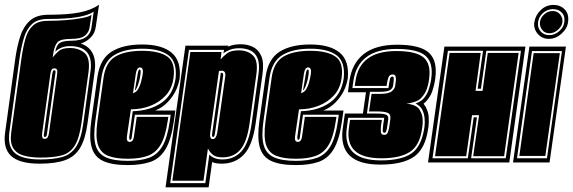

<svg xmlns="http://www.w3.org/2000/svg" viewBox="-31 -694 2447 820"><path d="M138 5Q53 5 17 -27.5Q-19 -60 -9 -129L35 -448Q42 -496 55 -537.5Q68 -579 96 -605Q124 -631 176 -631Q259 -631 309.5 -641Q360 -651 392 -674L378 -579Q374 -551 355.5 -533Q337 -515 314 -508Q387 -483 373 -386L343 -169Q334 -102 312 -64Q290 -26 248.5 -10.5Q207 5 138 5ZM141 -13Q198 -13 235 -23.5Q272 -34 294 -67.5Q316 -101 325 -169L355 -386Q372 -497 268 -497Q229 -497 205 -473Q210 -502 225 -511Q240 -520 274 -520Q353 -520 360 -579L369 -644Q345 -628 298 -620.5Q251 -613 173 -613Q129 -613 105.5 -591Q82 -569 71 -532Q60 -495 53 -448L9 -129Q1 -68 32.5 -40.5Q64 -13 141 -13ZM142 -21Q101 -21 70.5 -29.5Q40 -38 25.5 -61.5Q11 -85 17 -129L61 -448Q68 -495 78 -530Q88 -565 110 -585Q132 -605 172 -605Q210 -605 249.5 -608Q289 -611 320 -617Q351 -623 360 -631L352 -579Q349 -556 332 -542Q315 -528 275 -528Q228 -528 215 -514Q202 -500 197 -468L194 -449Q205 -463 220 -476Q235 -489 267 -489Q306 -489 330.5 -467.5Q355 -446 347 -386L317 -169Q308 -104 288 -72Q268 -40 233 -30.5Q198 -21 142 -21ZM159 -101Q169 -101 173 -108.5Q177 -116 178 -125L213 -377Q215 -392 212 -397Q209 -402 201 -402Q194 -402 190 -397Q186 -392 184 -377L149 -125Q146 -101 159 -101ZM160 -109Q154 -109 157 -125L192 -377Q194 -388 195.5 -391Q197 -394 200 -394Q205 -394 206 -391Q207 -388 205 -377L170 -125Q169 -115 166.5 -112Q164 -109 160 -109Z M514 11Q446 11 408.5 -7Q371 -25 360 -67Q349 -109 359 -179L385 -365Q396 -442 445 -473Q494 -504 576 -504Q660 -504 702 -469Q744 -434 736 -357Q728 -315 706.5 -284Q685 -253 659 -236Q653 -232 647 -229Q641 -226 632 -222H718L711 -173Q700 -97 676 -57Q652 -17 612.5 -3Q573 11 514 11ZM514 -7Q569 -7 605 -20Q641 -33 662.5 -69.5Q684 -106 694 -176L698 -204H545L532 -111Q531 -97 525 -97Q520 -97 521 -111L536 -219Q610 -221 659.5 -255.5Q709 -290 719 -360Q726 -429 689 -457.5Q652 -486 576 -486Q501 -486 456.5 -458.5Q412 -431 402 -362L376 -176Q367 -112 377 -75Q387 -38 420.5 -22.5Q454 -7 514 -7ZM514 -16Q463 -16 431 -28.5Q399 -41 387.5 -75Q376 -109 385 -176L411 -361Q420 -428 462 -452.5Q504 -477 576 -477Q648 -477 683.5 -452.5Q719 -428 710 -361Q704 -316 677 -286.5Q650 -257 611 -242Q572 -227 528 -227L511 -111Q508 -88 523 -88Q538 -88 541 -111L553 -195H688L685 -176Q675 -109 654.5 -75Q634 -41 600 -28.5Q566 -16 514 -16ZM537 -296Q552 -300 560.5 -316Q569 -332 573 -351Q581 -383 579 -394.5Q577 -406 567 -406Q553 -406 549 -379ZM545 -308 557 -378Q559 -390 561 -393.5Q563 -397 566 -397Q574 -397 565 -354Q561 -338 555.5 -324Q550 -310 545 -308Z M676 106 761 -499H944V-495Q957 -501 970.5 -503Q984 -505 997 -505Q1026 -505 1049.5 -493.5Q1073 -482 1085 -454.5Q1097 -427 1090 -377L1061 -168Q1048 -74 1011 -34.5Q974 5 916 5Q890 5 875 -2L860 106ZM696 88H846L863 -34Q871 -25 885 -19Q899 -13 919 -13Q969 -13 1000.5 -48Q1032 -83 1044 -168L1073 -377Q1079 -421 1069 -445Q1059 -469 1038.5 -478.5Q1018 -488 991 -488Q968 -488 951 -481.5Q934 -475 923 -466L926 -481H776ZM705 78 782 -472H915L911 -440Q922 -453 938.5 -466Q955 -479 989 -479Q1026 -479 1049 -457.5Q1072 -436 1064 -377L1035 -168Q1024 -88 995.5 -55Q967 -22 920 -22Q891 -22 877.5 -33.5Q864 -45 857 -60L838 78ZM878 -100Q892 -100 897 -128L931 -368Q934 -392 916 -392Q908 -392 904 -390L867 -128Q863 -100 878 -100ZM879 -109Q873 -109 875 -124L912 -383H916Q923 -383 922 -370L887 -124Q885 -109 879 -109Z M1232 11Q1164 11 1126.5 -7Q1089 -25 1078 -67Q1067 -109 1077 -179L1103 -365Q1114 -442 1163 -473Q1212 -504 1294 -504Q1378 -504 1420 -469Q1462 -434 1454 -357Q1446 -315 1424.5 -284Q1403 -253 1377 -236Q1371 -232 1365 -229Q1359 -226 1350 -222H1436L1429 -173Q1418 -97 1394 -57Q1370 -17 1330.5 -3Q1291 11 1232 11ZM1232 -7Q1287 -7 1323 -20Q1359 -33 1380.5 -69.5Q1402 -106 1412 -176L1416 -204H1263L1250 -111Q1249 -97 1243 -97Q1238 -97 1239 -111L1254 -219Q1328 -221 1377.5 -255.5Q1427 -290 1437 -360Q1444 -429 1407 -457.5Q1370 -486 1294 -486Q1219 -486 1174.5 -458.5Q1130 -431 1120 -362L1094 -176Q1085 -112 1095 -75Q1105 -38 1138.5 -22.5Q1172 -7 1232 -7ZM1232 -16Q1181 -16 1149 -28.5Q1117 -41 1105.5 -75Q1094 -109 1103 -176L1129 -361Q1138 -428 1180 -452.5Q1222 -477 1294 -477Q1366 -477 1401.5 -452.5Q1437 -428 1428 -361Q1422 -316 1395 -286.5Q1368 -257 1329 -242Q1290 -227 1246 -227L1229 -111Q1226 -88 1241 -88Q1256 -88 1259 -111L1271 -195H1406L1403 -176Q1393 -109 1372.5 -75Q1352 -41 1318 -28.5Q1284 -16 1232 -16ZM1255 -296Q1270 -300 1278.5 -316Q1287 -332 1291 -351Q1299 -383 1297 -394.5Q1295 -406 1285 -406Q1271 -406 1267 -379ZM1263 -308 1275 -378Q1277 -390 1279 -393.5Q1281 -397 1284 -397Q1292 -397 1283 -354Q1279 -338 1273.5 -324Q1268 -310 1263 -308Z M1593 9Q1411 9 1433 -147L1442 -209H1519L1532 -300H1455L1461 -347Q1484 -503 1665 -503Q1763 -503 1800.5 -469Q1838 -435 1828 -360L1827 -352Q1824 -331 1815.5 -305.5Q1807 -280 1787 -259L1778 -251L1789 -235H1788Q1799 -215 1800 -192Q1801 -169 1799 -154L1798 -147Q1786 -59 1737.5 -25Q1689 9 1593 9ZM1596 -9Q1683 -9 1726 -38.5Q1769 -68 1781 -147L1782 -154Q1784 -167 1782.5 -187.5Q1781 -208 1772 -226Q1764 -241 1744 -252Q1765 -260 1775 -270Q1792 -288 1799.5 -310.5Q1807 -333 1810 -352L1811 -360Q1820 -426 1786.5 -455.5Q1753 -485 1663 -485Q1498 -485 1478 -347L1474 -318H1628L1631 -339Q1632 -346 1634.5 -356.5Q1637 -367 1645 -367Q1650 -367 1650.5 -360Q1651 -353 1650 -345L1648 -329Q1646 -317 1636 -310Q1625 -302 1592 -302H1549L1536 -209H1578Q1605 -209 1617 -204.5Q1629 -200 1627 -184L1622 -149Q1621 -141 1618.5 -134Q1616 -127 1611 -127Q1603 -127 1603.5 -137.5Q1604 -148 1605 -156L1610 -191H1456L1450 -147Q1431 -9 1596 -9ZM1597 -18Q1441 -18 1459 -147L1464 -182H1600L1596 -156Q1595 -146 1595.5 -132Q1596 -118 1610 -118Q1621 -118 1625 -128Q1629 -138 1631 -149L1636 -184Q1639 -206 1625 -212Q1611 -218 1579 -218H1545L1556 -293H1591Q1628 -293 1642 -304Q1655 -314 1657 -329L1659 -345Q1661 -356 1659 -366Q1657 -376 1646 -376Q1632 -376 1627.5 -362Q1623 -348 1622 -339L1620 -327H1484L1487 -347Q1505 -476 1661 -476Q1746 -476 1778 -448.5Q1810 -421 1802 -360L1801 -352Q1799 -335 1792 -314.5Q1785 -294 1769 -277Q1759 -264 1736 -258Q1721 -253 1704 -251L1716 -250Q1719 -249 1722 -248.5Q1725 -248 1729 -247Q1740 -244 1749.5 -237.5Q1759 -231 1764 -220Q1773 -204 1774 -185Q1775 -166 1773 -154L1772 -147Q1762 -73 1720 -45.5Q1678 -18 1597 -18Z M1797 0 1867 -495H2213L2144 0ZM1816 -18H1967L1992 -193H2006L1981 -18H2129L2194 -477H2046L2023 -315H2009L2032 -477H1882ZM1827 -27 1889 -468H2022L2000 -306H2030L2052 -468H2184L2122 -27H1990L2015 -202H1985L1960 -27Z M2160 0 2230 -495H2386L2316 0ZM2177 -18H2305L2369 -476H2241ZM2187 -28 2248 -467H2360L2298 -28ZM2313 -528Q2284 -528 2265.5 -549.5Q2247 -571 2251 -599Q2256 -630 2279 -651.5Q2302 -673 2333 -673Q2362 -673 2381 -653.5Q2400 -634 2395 -599Q2391 -571 2366.5 -549.5Q2342 -528 2313 -528ZM2315 -544Q2338 -544 2357 -560.5Q2376 -577 2379 -599Q2383 -625 2368.5 -640Q2354 -655 2331 -655Q2307 -655 2288.5 -639Q2270 -623 2267 -599Q2264 -577 2277.5 -560.5Q2291 -544 2315 -544ZM2316 -552Q2295 -552 2284 -567Q2273 -582 2275 -599Q2277 -618 2293 -632.5Q2309 -647 2330 -647Q2349 -647 2361 -632.5Q2373 -618 2371 -599Q2369 -582 2352 -567Q2335 -552 2316 -552Z"/></svg>

Font: Alumni Sans Collegiate One SC
Style: Italic
Weight: 400
Italic angle: -8°
Designer: Robert E. Leuschke
Foundry: Robert E. Leuschke
Version: Version 1.100